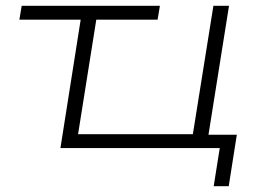

<svg xmlns="http://www.w3.org/2000/svg" viewBox="-20 -512 928 664"><path d="M719 132 740 0H189L259 -444H47L55 -492H533L525 -444H313L250 -48H647L718 -492H772L701 -46H799L771 132Z"/></svg>

Font: Nunito Sans 7pt Expanded ExtraLight
Style: Italic
Weight: 250
Width: 7
Italic angle: -9°
Designer: Vernon Adams
Foundry: Vernon Adams
Version: Version 3.101;gftools[0.9.27]